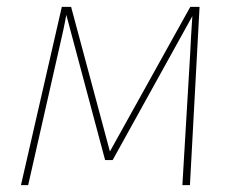

<svg xmlns="http://www.w3.org/2000/svg" viewBox="-20 -539 687 559"><path d="M533 0H511L534 -388Q535 -417 540 -492L308 -73H286L173 -496Q167 -460 150 -388L62 0H41L160 -519H187L300 -98L534 -519H561Z"/></svg>

Font: Fira Sans Thin
Style: Italic
Weight: 250
Italic angle: -8°
Designer: Carrois Corporate & Edenspiekermann AG
Foundry: Carrois Corporate GbR & Edenspiekermann AG
Version: Version 4.203